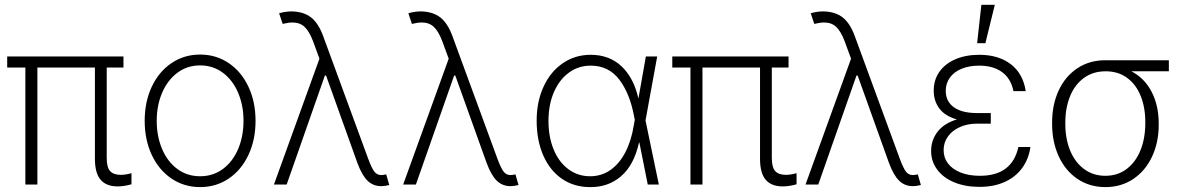

<svg xmlns="http://www.w3.org/2000/svg" viewBox="-20 -764 4905 795"><path d="M491.2 -484.4H421.9V-110.4Q421.9 -70.3 436.3 -55.2Q450.7 -40 480.5 -40Q499 -40 524.4 -46.9V-1Q494.6 7.8 466.8 7.8Q420.4 7.8 396.7 -19.5Q373 -46.9 373 -106.4V-484.4H134.8V0H85V-484.4H9.8V-530.3H491.2Z M579.1 -263.7Q579.1 -342.8 608.6 -405.3Q638.2 -467.8 690.4 -502.9Q742.7 -538.1 808.6 -538.1Q874.5 -538.1 926.8 -502.9Q979 -467.8 1008.5 -405.3Q1038.1 -342.8 1038.1 -263.7Q1038.1 -184.6 1008.5 -122.1Q979 -59.6 926.8 -24.4Q874.5 10.7 808.6 10.7Q742.7 10.7 690.4 -24.4Q638.2 -59.6 608.6 -122.1Q579.1 -184.6 579.1 -263.7ZM988.3 -263.7Q988.3 -327.1 966.1 -379.6Q943.8 -432.1 903.1 -462.6Q862.3 -493.2 808.6 -493.2Q754.9 -493.2 714.1 -462.4Q673.3 -431.6 651.1 -379.4Q628.9 -327.1 628.9 -263.7Q628.9 -199.7 651.1 -147.2Q673.3 -94.7 714.1 -64.5Q754.9 -34.2 808.6 -34.2Q862.3 -34.2 903.1 -64.5Q943.8 -94.7 966.1 -147.2Q988.3 -199.7 988.3 -263.7Z M1460 -88.9 1330.1 -451.2H1325.2L1167 0H1114.3L1302.7 -521L1276.4 -592.8Q1260.7 -634.3 1241.2 -652.6Q1221.7 -670.9 1191.4 -670.9Q1173.8 -670.9 1150.4 -665L1135.7 -709Q1161.1 -716.8 1188.5 -716.8Q1237.8 -715.8 1268.8 -691.2Q1299.8 -666.5 1319.3 -611.3L1503.9 -108.4Q1518.1 -69.8 1529.3 -54.4Q1540.5 -39.1 1558.6 -39.1Q1563 -39.1 1568.4 -40Q1573.7 -41 1579.1 -42L1591.8 2Q1573.7 6.8 1558.6 6.8Q1525.4 6.8 1502.2 -15.4Q1479 -37.6 1460 -88.9Z M1995.1 -88.9 1865.2 -451.2H1860.4L1702.1 0H1649.4L1837.9 -521L1811.5 -592.8Q1795.9 -634.3 1776.4 -652.6Q1756.8 -670.9 1726.6 -670.9Q1709 -670.9 1685.5 -665L1670.9 -709Q1696.3 -716.8 1723.6 -716.8Q1772.9 -715.8 1804 -691.2Q1835 -666.5 1854.5 -611.3L2039.1 -108.4Q2053.2 -69.8 2064.5 -54.4Q2075.7 -39.1 2093.8 -39.1Q2098.1 -39.1 2103.5 -40Q2108.9 -41 2114.3 -42L2127 2Q2108.9 6.8 2093.8 6.8Q2060.5 6.8 2037.4 -15.4Q2014.2 -37.6 1995.1 -88.9Z M2202.1 -264.6Q2202.1 -343.3 2230.7 -405.3Q2259.3 -467.3 2310.3 -502.2Q2361.3 -537.1 2425.8 -537.1Q2502.9 -537.1 2553.5 -489.5Q2604 -441.9 2623.5 -356L2654.3 -530.3H2701.2L2652.8 -265.1L2708 0H2662.1L2627.4 -173.8H2626Q2605 -80.1 2551.5 -34.2Q2498 11.7 2422.9 10.7Q2356.4 10.7 2306.4 -23.9Q2256.3 -58.6 2229.2 -121.1Q2202.1 -183.6 2202.1 -264.6ZM2423.8 -34.2Q2470.7 -34.2 2507.8 -60.3Q2544.9 -86.4 2569.6 -134Q2594.2 -181.6 2604.5 -246.1L2608.4 -268.1L2605.5 -282.2Q2588.4 -376 2544.4 -434.1Q2500.5 -492.2 2425.8 -492.2Q2375 -492.2 2335.2 -462.9Q2295.4 -433.6 2273.2 -381.6Q2251 -329.6 2251 -263.7Q2251 -197.3 2272.5 -145Q2293.9 -92.8 2333.3 -63.5Q2372.6 -34.2 2423.8 -34.2Z M3245.1 -484.4H3175.8V-110.4Q3175.8 -70.3 3190.2 -55.2Q3204.6 -40 3234.4 -40Q3252.9 -40 3278.3 -46.9V-1Q3248.5 7.8 3220.7 7.8Q3174.3 7.8 3150.6 -19.5Q3127 -46.9 3127 -106.4V-484.4H2888.7V0H2838.9V-484.4H2763.7V-530.3H3245.1Z M3661.1 -88.9 3531.2 -451.2H3526.4L3368.2 0H3315.4L3503.9 -521L3477.5 -592.8Q3461.9 -634.3 3442.4 -652.6Q3422.9 -670.9 3392.6 -670.9Q3375 -670.9 3351.6 -665L3336.9 -709Q3362.3 -716.8 3389.6 -716.8Q3439 -715.8 3470 -691.2Q3501 -666.5 3520.5 -611.3L3705.1 -108.4Q3719.2 -69.8 3730.5 -54.4Q3741.7 -39.1 3759.8 -39.1Q3764.2 -39.1 3769.5 -40Q3774.9 -41 3780.3 -42L3793 2Q3774.9 6.8 3759.8 6.8Q3726.6 6.8 3703.4 -15.4Q3680.2 -37.6 3661.1 -88.9Z M3941.9 -269.5Q3892.6 -283.7 3869.4 -314.9Q3846.2 -346.2 3846.2 -388.7Q3846.2 -433.6 3869.9 -467Q3893.6 -500.5 3936.3 -518.8Q3979 -537.1 4034.7 -537.1Q4114.7 -537.1 4165.5 -498Q4216.3 -459 4227.1 -386.7H4176.3Q4166 -438.5 4129.4 -465.3Q4092.8 -492.2 4034.7 -492.2Q3992.7 -492.2 3961.4 -479.2Q3930.2 -466.3 3913.1 -442.6Q3896 -418.9 3896 -387.7Q3896 -344.2 3929.4 -320.1Q3962.9 -295.9 4024.9 -295.9H4082.5V-252H4024.9Q3986.3 -252 3954.8 -238Q3923.3 -224.1 3905.3 -199.2Q3887.2 -174.3 3887.2 -142.6Q3887.2 -110.8 3905.5 -86.9Q3923.8 -63 3957.8 -49.6Q3991.7 -36.1 4037.6 -36.1Q4170.4 -36.1 4196.8 -155.3H4246.6Q4239.7 -106 4212.6 -68.6Q4185.5 -31.2 4140.4 -10.7Q4095.2 9.8 4035.6 9.8Q3976.6 9.8 3931.2 -9Q3885.7 -27.8 3860.6 -61.8Q3835.4 -95.7 3835.4 -138.7Q3835.4 -184.1 3862.3 -218.8Q3889.2 -253.4 3941.9 -269.5ZM4043.5 -744.1H4099.1L4060.1 -585H4025.9Z M4557.1 -514.6H4819.8V-468.8H4664.6Q4719.2 -440.4 4748.5 -383.8Q4777.8 -327.1 4777.8 -252V-247.1Q4777.8 -174.8 4750.5 -116Q4723.1 -57.1 4672.9 -23.2Q4622.6 10.7 4557.1 10.7Q4491.7 10.7 4441.4 -23.2Q4391.1 -57.1 4363.8 -116.7Q4336.4 -176.3 4336.4 -251V-256.8Q4336.4 -330.6 4363.5 -389.2Q4390.6 -447.8 4440.7 -481.2Q4490.7 -514.6 4557.1 -514.6ZM4557.1 -36.1Q4607.9 -36.1 4645.3 -64.5Q4682.6 -92.8 4702.4 -142.1Q4722.2 -191.4 4722.2 -253.9V-259.8Q4722.2 -319.3 4703.1 -366.7Q4684.1 -414.1 4647.2 -441.4Q4610.4 -468.8 4558.1 -468.8Q4505.9 -468.8 4468 -441.2Q4430.2 -413.6 4410.6 -365.2Q4391.1 -316.9 4391.1 -256.8V-251Q4391.1 -189.5 4411.1 -140.6Q4431.2 -91.8 4468.8 -64Q4506.3 -36.1 4557.1 -36.1Z"/></svg>

Font: Pretendard Std ExtraLight
Style: Regular
Weight: 200
Designer: Base glyphs from Inter by Rasmus Andersson; Hangeul glyphs from Noto Sans CJK(Source Han Sans) by Jang Soo-young and Kan
Foundry: Kil Hyung-jin
Version: Version 1.309